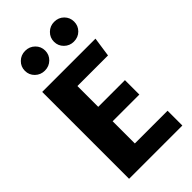

<svg xmlns="http://www.w3.org/2000/svg" viewBox="-278 -1004 1083 1083"><g transform="rotate(-45 263.0 -462.5)"><path d="M103.5 -902Q127 -925 161 -925Q195 -925 218.5 -902Q242 -879 242 -846Q242 -813 218.5 -790Q195 -767 161 -767Q127 -767 103.5 -790Q80 -813 80 -846Q80 -879 103.5 -902ZM392 -925Q427 -925 450 -902Q473 -879 473 -846Q473 -813 450 -790Q427 -767 392 -767Q359 -767 335.5 -790Q312 -813 312 -846Q312 -879 335.5 -902Q359 -925 392 -925ZM490 -693 473 -576H229V-410H442V-295H229V-118H490V0H65V-693Z"/></g></svg>

Font: Fira Sans
Style: Bold
Weight: 700
Designer: bBox Type GmbH & Carrois Corporate GbR & Edenspiekermann AG
Foundry: bBox Type GmbH & Carrois Corporate GbR & Edenspiekermann AG
Version: Version 4.301;PS 004.301;hotconv 1.0.88;makeotf.lib2.5.64775